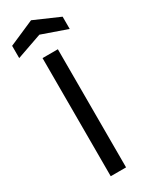

<svg xmlns="http://www.w3.org/2000/svg" viewBox="-241 -881 717 922"><g transform="rotate(-30 118.0 -420.0)"><path d="M160 -655V0H75V-655ZM118 -840 258 -779V-711L118 -760L-22 -711V-779Z"/></g></svg>

Font: Ropa Sans
Style: Regular
Weight: 400
Designer: Botio Nikoltchev
Foundry: Botio Nikoltchev
Version: Version 1.100